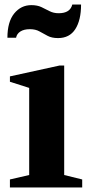

<svg xmlns="http://www.w3.org/2000/svg" viewBox="-20 -822 396 842"><path d="M23.5 0V-35L108 -54.5V-436.5L23.5 -463.5V-487L240.5 -534.5H261.5V-54.5L340.5 -35V0ZM234.5 -655Q207 -655 188.8 -664.8Q170.5 -674.5 153.2 -684.2Q136 -694 111 -694Q85 -694 69.2 -683.8Q53.5 -673.5 50.5 -656.5H12.5Q12.5 -726 42.2 -762.8Q72 -799.5 117.5 -799.5Q143.5 -799.5 161.8 -790.8Q180 -782 197.5 -773Q215 -764 237.5 -764Q287.5 -764 297 -802H335.5Q335.5 -733.5 310.2 -694.2Q285 -655 234.5 -655Z"/></svg>

Font: Libre Caslon Text
Style: Bold
Weight: 700
Designer: Pablo Impallari, Rodrigo Fuenzalida, Katja Schimmel
Foundry: Pablo Impallari, Rodrigo Fuenzalida
Version: Version 2.000